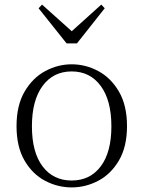

<svg xmlns="http://www.w3.org/2000/svg" viewBox="-20 -802 625 836"><path d="M292 14Q231 14 176 -15Q121 -44 86.5 -103.5Q52 -163 52 -253Q52 -343 87 -403Q122 -463 177 -492.5Q232 -522 292 -522Q353 -522 408 -492.5Q463 -463 498 -403Q533 -343 533 -253Q533 -163 498 -103.5Q463 -44 408 -15Q353 14 292 14ZM292 -16Q372 -16 418.5 -77.5Q465 -139 465 -252Q465 -365 418.5 -428Q372 -491 292 -491Q212 -491 165.5 -428Q119 -365 119 -252Q119 -139 165.5 -77.5Q212 -16 292 -16ZM163 -782 316 -645H269L421 -782L436 -766L315 -613H270L148 -766Z"/></svg>

Font: Noto Serif SC ExtraLight
Style: Regular
Weight: 200
Designer: Ryoko NISHIZUKA 西塚涼子 (kana & ideographs); Frank Grießhammer (Latin, Greek & Cyrillic); Wenlong ZHANG 张文龙 (bopomofo); San
Foundry: Adobe
Version: Version 2.002-H1;hotconv 1.1.0;makeotfexe 2.6.0